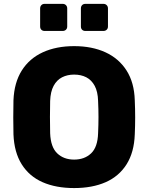

<svg xmlns="http://www.w3.org/2000/svg" viewBox="-20 -944 752 974"><path d="M356 10Q263.6 10 195.9 -19.8Q128.3 -49.6 90.1 -110.5Q51.9 -171.4 48.3 -262.3Q47.3 -304.8 47.3 -348.1Q47.3 -391.5 48.3 -435.2Q51.9 -525.1 90.5 -586.3Q129.1 -647.5 197.3 -678.8Q265.5 -710 356 -710Q446.5 -710 514.7 -678.8Q582.9 -647.5 622 -586.3Q661.1 -525.1 663.7 -435.2Q665.7 -391.5 665.7 -348.1Q665.7 -304.8 663.7 -262.3Q660.5 -171.4 622.1 -110.5Q583.7 -49.6 516.1 -19.8Q448.4 10 356 10ZM356 -134.4Q408.9 -134.4 442.2 -166.1Q475.5 -197.7 477.6 -267.9Q479.6 -311.6 479.6 -350.6Q479.6 -389.6 477.6 -432.1Q476.3 -478.9 460.4 -508.5Q444.5 -538.1 417.8 -551.9Q391.1 -565.6 356 -565.6Q321.9 -565.6 294.9 -551.9Q267.9 -538.1 252 -508.5Q236.1 -478.9 234.4 -432.1Q233.4 -389.6 233.4 -350.6Q233.4 -311.6 234.4 -267.9Q237.1 -197.7 270.3 -166.1Q303.5 -134.4 356 -134.4ZM413 -787Q402.7 -787 396.5 -793.2Q390.4 -799.3 390.4 -809.6V-901.4Q390.4 -911.4 396.5 -917.9Q402.7 -924.4 413 -924.4H504.7Q514.7 -924.4 521.2 -917.9Q527.7 -911.4 527.7 -901.4V-809.6Q527.7 -799.3 521.2 -793.2Q514.7 -787 504.7 -787ZM206.3 -787Q196 -787 189.8 -793.2Q183.6 -799.3 183.6 -809.6V-901.4Q183.6 -911.4 189.8 -917.9Q196 -924.4 206.3 -924.4H298Q308 -924.4 314.5 -917.9Q321 -911.4 321 -901.4V-809.6Q321 -799.3 314.5 -793.2Q308 -787 298 -787Z"/></svg>

Font: Rubik Light
Style: Regular
Weight: 300
Designer: Hubert and Fischer
Foundry: Hubert and Fischer
Version: Version 2.300;gftools[0.9.30]